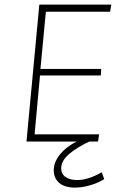

<svg xmlns="http://www.w3.org/2000/svg" viewBox="-20 -628 523 852"><path d="M97.5 0 154.5 -607.5H474L468.5 -576H183.5L159.5 -322H429L427.5 -293H157.5L133.5 -32H420L415 0ZM442.5 167Q412.5 185 377.8 194.8Q343 204.5 312.5 204.5Q267.5 204.5 243 183.8Q218.5 163 218.5 128Q218.5 85 256.8 45.2Q295 5.5 372 -22L382 -2.5Q321.5 25.5 286.5 55.5Q251.5 85.5 251.5 119Q251.5 144.5 271.5 157.8Q291.5 171 322 171Q346.5 171 373.8 162.5Q401 154 431.5 136.5Z"/></svg>

Font: Karla ExtraLight
Style: Italic
Weight: 250
Italic angle: -8°
Designer: Jonathan Pinhorn
Version: Version 2.004;gftools[0.9.33]